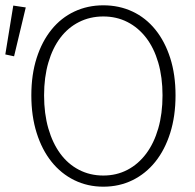

<svg xmlns="http://www.w3.org/2000/svg" viewBox="-43 -691 735 723"><path d="M346 12Q287 12 237 -12.5Q187 -37 151 -82Q115 -127 95 -190.5Q75 -254 75 -332Q75 -410 95 -472.5Q115 -535 151 -579.5Q187 -624 237 -647.5Q287 -671 346 -671Q406 -671 456 -647.5Q506 -624 542 -579.5Q578 -535 598 -472.5Q618 -410 618 -332Q618 -254 598 -190.5Q578 -127 542 -82Q506 -37 456 -12.5Q406 12 346 12ZM346 -30Q396 -30 437 -51.5Q478 -73 507.5 -112.5Q537 -152 553 -207.5Q569 -263 569 -332Q569 -400 553 -455Q537 -510 507.5 -548.5Q478 -587 437 -608Q396 -629 346 -629Q296 -629 254.5 -608Q213 -587 184 -548.5Q155 -510 139 -455Q123 -400 123 -332Q123 -263 139 -207.5Q155 -152 184 -112.5Q213 -73 254.5 -51.5Q296 -30 346 -30ZM-23 -486 7 -670 54 -663 10 -479Z"/></svg>

Font: hySource Sans Pro Light
Style: Regular
Weight: 300
Designer: Paul D. Hunt
Foundry: Adobe Systems Incorporated
Version: Version 2.021;PS 2.000;hotconv 1.0.86;makeotf.lib2.5.63406